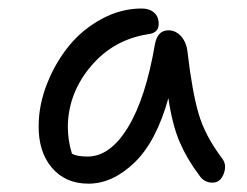

<svg xmlns="http://www.w3.org/2000/svg" viewBox="-20 -737 587 456"><path d="M189.9 -300.8Q135.3 -300.8 103 -338.9Q70.8 -377 71.8 -439.9Q72.3 -488.8 91.8 -538.3Q111.3 -587.9 143.3 -627.4Q175.3 -667 221.2 -691.9Q267.1 -716.8 316.9 -716.8Q334.5 -716.8 345.7 -707.3Q356.9 -697.8 356.9 -680.2Q356.9 -658.7 332 -655.8Q249.5 -643.1 196 -579.8Q142.6 -516.6 141.1 -438Q141.1 -401.9 150.9 -372.1Q162.1 -365.2 188 -365.2Q241.7 -365.2 283.9 -434.6Q326.2 -503.9 348.1 -632.8Q354.5 -665 379.9 -665Q397.9 -665 410.9 -649.9Q423.8 -634.8 425.8 -609.9Q436.5 -519 451.7 -467Q466.8 -415 506.8 -361.8Q519.5 -346.2 511.5 -324.7Q503.4 -303.2 484.9 -303.2Q464.4 -303.2 453.1 -320.8Q424.3 -358.9 406.7 -399.7Q389.2 -440.4 379.9 -503.9Q351.1 -400.4 299.1 -350.6Q247.1 -300.8 189.9 -300.8Z"/></svg>

Font: Shantell Sans Bouncy
Style: Regular
Weight: 300
Designer: Stephen Nixon, Anya Danilova, Shantell Martin
Foundry: Arrow Type
Version: Version 1.006;[9816181b4]